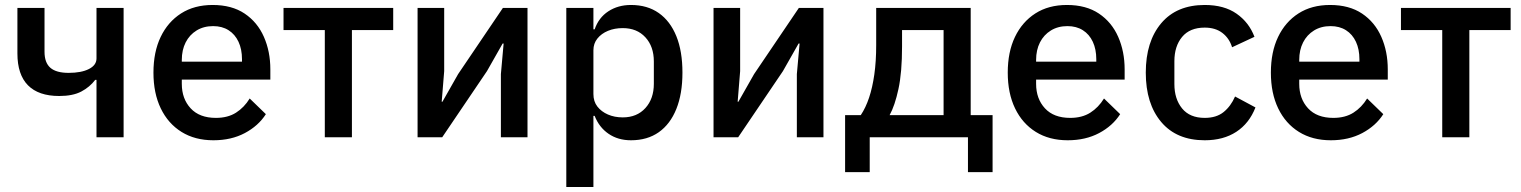

<svg xmlns="http://www.w3.org/2000/svg" viewBox="-20 -552 6114 772"><path d="M368 0V-231H363Q341 -202 307 -184Q273 -166 218 -166Q135 -166 92.5 -209Q50 -252 50 -337V-520H159V-344Q159 -300 182.5 -279.5Q206 -259 256 -259Q307 -259 337.5 -274.5Q368 -290 368 -317V-520H477V0Z M838 12Q764 12 710 -21.5Q656 -55 626.5 -116Q597 -177 597 -260Q597 -343 626 -403.5Q655 -464 708 -498Q761 -532 835 -532Q912 -532 963.5 -497.5Q1015 -463 1041 -404Q1067 -345 1067 -273V-232H711V-215Q711 -155 746.5 -116.5Q782 -78 848 -78Q896 -78 929 -99Q962 -120 984 -156L1049 -93Q1019 -46 964.5 -17Q910 12 838 12ZM837 -447Q799 -447 770.5 -429.5Q742 -412 726.5 -381.5Q711 -351 711 -311V-304H953V-314Q953 -354 939 -384Q925 -414 899 -430.5Q873 -447 837 -447Z M1286 0V-431H1120V-520H1561V-431H1395V0Z M1659 0V-520H1766V-266L1756 -143H1759L1822 -254L2002 -520H2101V0H1994V-254L2005 -377H2001L1938 -266L1758 0Z M2257 200V-520H2366V-434H2371Q2387 -481 2426 -506.5Q2465 -532 2517 -532Q2583 -532 2629 -499.5Q2675 -467 2699.5 -406.5Q2724 -346 2724 -260Q2724 -175 2699.5 -114Q2675 -53 2629 -20.5Q2583 12 2517 12Q2465 12 2427 -14Q2389 -40 2371 -86H2366V200ZM2484 -80Q2541 -80 2575 -117.5Q2609 -155 2609 -215V-305Q2609 -365 2575 -402Q2541 -439 2484 -439Q2451 -439 2424.5 -428Q2398 -417 2382 -397Q2366 -377 2366 -350V-174Q2366 -144 2382 -123.5Q2398 -103 2424.5 -91.5Q2451 -80 2484 -80Z M2849 0V-520H2956V-266L2946 -143H2949L3012 -254L3192 -520H3291V0H3184V-254L3195 -377H3191L3128 -266L2948 0Z M3378 140V-89H3441Q3461 -119 3474.5 -159.5Q3488 -200 3495.5 -252.5Q3503 -305 3503 -371V-520H3883V-89H3971V140H3872V0H3477V140ZM3557 -89H3774V-431H3607V-365Q3607 -261 3592.5 -194Q3578 -127 3557 -89Z M4273 12Q4199 12 4145 -21.5Q4091 -55 4061.5 -116Q4032 -177 4032 -260Q4032 -343 4061 -403.5Q4090 -464 4143 -498Q4196 -532 4270 -532Q4347 -532 4398.5 -497.5Q4450 -463 4476 -404Q4502 -345 4502 -273V-232H4146V-215Q4146 -155 4181.5 -116.5Q4217 -78 4283 -78Q4331 -78 4364 -99Q4397 -120 4419 -156L4484 -93Q4454 -46 4399.5 -17Q4345 12 4273 12ZM4272 -447Q4234 -447 4205.5 -429.5Q4177 -412 4161.5 -381.5Q4146 -351 4146 -311V-304H4388V-314Q4388 -354 4374 -384Q4360 -414 4334 -430.5Q4308 -447 4272 -447Z M4824 12Q4711 12 4649 -61.5Q4587 -135 4587 -260Q4587 -385 4649 -458.5Q4711 -532 4824 -532Q4902 -532 4952 -497Q5002 -462 5024 -404L4934 -362Q4923 -398 4895 -419.5Q4867 -441 4824 -441Q4764 -441 4733 -403.5Q4702 -366 4702 -306V-214Q4702 -154 4733 -116Q4764 -78 4824 -78Q4871 -78 4900 -101.5Q4929 -125 4946 -164L5028 -120Q5003 -56 4951 -22Q4899 12 4824 12Z M5331 12Q5257 12 5203 -21.5Q5149 -55 5119.5 -116Q5090 -177 5090 -260Q5090 -343 5119 -403.5Q5148 -464 5201 -498Q5254 -532 5328 -532Q5405 -532 5456.5 -497.5Q5508 -463 5534 -404Q5560 -345 5560 -273V-232H5204V-215Q5204 -155 5239.5 -116.5Q5275 -78 5341 -78Q5389 -78 5422 -99Q5455 -120 5477 -156L5542 -93Q5512 -46 5457.5 -17Q5403 12 5331 12ZM5330 -447Q5292 -447 5263.5 -429.5Q5235 -412 5219.5 -381.5Q5204 -351 5204 -311V-304H5446V-314Q5446 -354 5432 -384Q5418 -414 5392 -430.5Q5366 -447 5330 -447Z M5779 0V-431H5613V-520H6054V-431H5888V0Z"/></svg>

Font: IBM Plex Sans Medium
Style: Regular
Weight: 500
Designer: Mike Abbink, Paul van der Laan, Pieter van Rosmalen
Foundry: Bold Monday
Version: Version 3.201